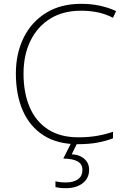

<svg xmlns="http://www.w3.org/2000/svg" viewBox="-20 -744 658 1004"><path d="M405 -688Q309 -688 242 -646Q175 -604 139 -530Q103 -456 103 -359Q103 -259 135 -184Q167 -109 231 -67.5Q295 -26 389 -26Q445 -26 489.5 -34Q534 -42 571 -55V-21Q536 -7 491 1.5Q446 10 387 10Q280 10 208 -36Q136 -82 99.5 -165Q63 -248 63 -360Q63 -464 103.5 -546.5Q144 -629 220.5 -676.5Q297 -724 405 -724Q455 -724 500.5 -714.5Q546 -705 587 -686L571 -651Q530 -672 488.5 -680Q447 -688 405 -688ZM446 144Q446 188 412.5 214Q379 240 325 240Q307 240 293.5 238.5Q280 237 270 234V204Q282 207 295 208.5Q308 210 326 210Q364 210 387.5 193.5Q411 177 411 145Q411 114 386 100Q361 86 311 85L354 0H386L355 63Q383 64 403 74.5Q423 85 434.5 102Q446 119 446 144Z"/></svg>

Font: Noto Sans Cham ExtraLight
Style: Regular
Weight: 250
Version: Version 2.002